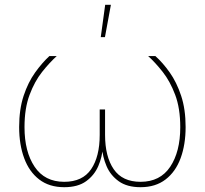

<svg xmlns="http://www.w3.org/2000/svg" viewBox="-20 -777 856 803"><path d="M248.5 5.9Q186 5.9 144 -26.4Q102.1 -58.6 81.1 -115.5Q60.1 -172.4 60.1 -245.6Q60.1 -320.3 78.9 -376.7Q97.7 -433.1 127 -473.9Q156.2 -514.6 186.5 -542.5H217.3Q187.5 -515.6 156.2 -476.3Q125 -437 103.8 -380.6Q82.5 -324.2 82.5 -245.1Q82.5 -142.6 124.8 -79.6Q167 -16.6 248.5 -16.6Q325.2 -16.6 361.1 -69.3Q397 -122.1 397 -212.9V-319.3H419.4V-212.9Q419.4 -122.1 455.6 -69.3Q491.7 -16.6 567.9 -16.6Q649.9 -16.6 691.9 -79.6Q733.9 -142.6 733.9 -245.1Q733.9 -324.2 712.6 -380.6Q691.4 -437 660.4 -476.3Q629.4 -515.6 599.6 -542.5H629.9Q661.1 -514.6 689.9 -473.9Q718.8 -433.1 737.5 -376.7Q756.3 -320.3 756.3 -245.6Q756.3 -172.4 735.4 -115.5Q714.4 -58.6 672.4 -26.4Q630.4 5.9 567.9 5.9Q511.2 5.9 476.6 -19Q441.9 -43.9 425.5 -82.5Q409.2 -121.1 406.2 -162.1H410.2Q407.7 -121.1 391.1 -82.5Q374.5 -43.9 340.1 -19Q305.7 5.9 248.5 5.9ZM401.4 -621.6 419.9 -756.8H443.8L418.9 -621.6Z"/></svg>

Font: Inter 16pt Thin
Style: Regular
Weight: 250
Version: Version 4.001;git-66647c0bb